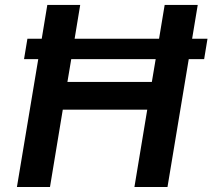

<svg xmlns="http://www.w3.org/2000/svg" viewBox="-20 -747 849 767"><path d="M747.5 -592.3 769.9 -727.3H637.8L615.4 -592.3H278.1L300.4 -727.3H169L146.7 -592.3H89.5L76 -510.7H132.8L47.6 0H179.7L230.8 -308.9H568.2L517 0H649.1L734 -510.7H795.5L808.9 -592.3ZM249.3 -419.7 264.6 -510.7H601.9L586.6 -419.7Z"/></svg>

Font: Riot Sans 2.0
Style: Bold Italic
Weight: 600
Italic angle: -9.39999°
Designer: Rasmus Andersson
Foundry: rsms
Version: Version 3.006;hotconv 1.0.109;makeotfexe 2.5.65596